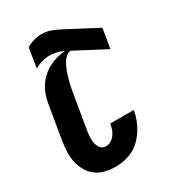

<svg xmlns="http://www.w3.org/2000/svg" viewBox="-186 -861 872 970"><g transform="rotate(-30 250.0 -376.0)"><path d="M201 8Q170 8 141 1Q112 -6 89 -23Q66 -40 51.5 -65Q37 -90 30.5 -118.5Q24 -147 25 -178Q26 -209 31 -240L64 -437Q68 -461 76 -485Q84 -509 98 -530.5Q112 -552 131.5 -570Q151 -588 174 -600Q197 -612 221 -618.5Q245 -625 270 -627Q252 -636 232 -641Q212 -646 191 -646Q169 -646 146 -639.5Q123 -633 103 -621L121 -735Q141 -747 164.5 -753.5Q188 -760 210 -760Q239 -760 264.5 -750.5Q290 -741 314 -728L493 -634L474 -520L295 -614Q282 -613 270 -603Q258 -593 250 -580.5Q242 -568 236 -554.5Q230 -541 225.5 -527.5Q221 -514 217 -500.5Q213 -487 210 -473.5Q207 -460 204 -446Q201 -432 199 -418L166 -221Q164 -209 163 -196.5Q162 -184 162 -172.5Q162 -161 165 -149.5Q168 -138 173 -128Q178 -118 188 -112Q198 -106 210 -106Q225 -106 239.5 -114.5Q254 -123 263.5 -136.5Q273 -150 278 -165Q283 -180 285 -195H422V-194Q418 -168 408.5 -142.5Q399 -117 384.5 -93.5Q370 -70 350 -49.5Q330 -29 305 -16Q280 -3 253.5 2.5Q227 8 201 8Z"/></g></svg>

Font: Iosevka Heavy
Style: Italic
Weight: 900
Italic angle: -9°
Monospace: yes
Designer: Belleve Invis
Foundry: Belleve Invis
Version: Version 32.5.0; ttfautohint (v1.8.4)